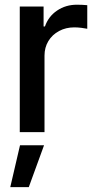

<svg xmlns="http://www.w3.org/2000/svg" viewBox="-20 -558 403 811"><path d="M63.5 -530.3H164.1V-446.3H169.9Q184.6 -488.8 221.2 -513.4Q257.8 -538.1 304.7 -538.1Q327.1 -538.1 348.6 -536.1V-436.5Q339.8 -438.5 324 -440.4Q308.1 -442.4 293.9 -442.4Q258.3 -442.4 229.5 -427Q200.7 -411.6 184.3 -384.5Q168 -357.4 168 -323.2V0H63.5ZM64.5 55.7H166L101.6 232.4H23.4Z"/></svg>

Font: Pretendard Std Medium
Style: Regular
Weight: 500
Designer: Base glyphs from Inter by Rasmus Andersson; Hangeul glyphs from Noto Sans CJK(Source Han Sans) by Jang Soo-young and Kan
Foundry: Kil Hyung-jin
Version: Version 1.309